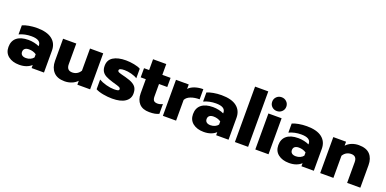

<svg xmlns="http://www.w3.org/2000/svg" viewBox="-10 -1564 4829 2405"><g transform="rotate(20 2405.0 -362.0)"><path d="M25 -150Q25 -231 78.5 -274.5Q132 -318 232 -318Q271 -318 310 -309.5Q349 -301 377 -287V-297Q377 -374 251 -374Q163 -374 90 -340V-461Q122 -476 174 -485.5Q226 -495 282 -495Q416 -495 484.5 -441.5Q553 -388 553 -292V0H388V-41Q361 -15 320 0Q279 15 226 15Q136 15 80.5 -28.5Q25 -72 25 -150ZM377 -138V-180Q334 -209 279 -209Q244 -209 225 -194Q206 -179 206 -150Q206 -123 224.5 -108Q243 -93 278 -93Q309 -93 336 -105.5Q363 -118 377 -138Z M633 -185V-480H809V-205Q809 -122 884 -122Q918 -122 946 -138Q974 -154 992 -185V-480H1168V0H998V-52Q967 -19 923 -2Q879 15 831 15Q732 15 682.5 -40Q633 -95 633 -185Z M1244 -29V-158Q1285 -134 1342.5 -118.5Q1400 -103 1448 -103Q1483 -103 1499 -108Q1515 -113 1515 -128Q1515 -140 1504.5 -147.5Q1494 -155 1466.5 -163.5Q1439 -172 1403 -182Q1342 -200 1307 -219Q1272 -238 1255 -267Q1238 -296 1238 -340Q1238 -418 1299.5 -456.5Q1361 -495 1468 -495Q1520 -495 1577.5 -484Q1635 -473 1664 -455V-328Q1634 -348 1584.5 -361Q1535 -374 1492 -374Q1458 -374 1439 -367.5Q1420 -361 1420 -345Q1420 -330 1439 -322Q1458 -314 1507 -302Q1539 -294 1534 -295Q1598 -278 1633 -257Q1668 -236 1682.5 -207.5Q1697 -179 1697 -135Q1697 -66 1637.5 -25.5Q1578 15 1465 15Q1407 15 1344 3.5Q1281 -8 1244 -29Z M1780 -170V-358H1712V-480H1780V-624H1956V-480H2066V-358H1956V-194Q1956 -155 1970.5 -138Q1985 -121 2022 -121Q2055 -121 2088 -139V-8Q2062 4 2032.5 9.5Q2003 15 1960 15Q1871 15 1825.5 -34.5Q1780 -84 1780 -170Z M2138 -480H2308V-420Q2336 -452 2387 -469.5Q2438 -487 2500 -487V-352Q2434 -352 2383.5 -333Q2333 -314 2314 -276V0H2138Z M2485 -150Q2485 -231 2538.5 -274.5Q2592 -318 2692 -318Q2731 -318 2770 -309.5Q2809 -301 2837 -287V-297Q2837 -374 2711 -374Q2623 -374 2550 -340V-461Q2582 -476 2634 -485.5Q2686 -495 2742 -495Q2876 -495 2944.5 -441.5Q3013 -388 3013 -292V0H2848V-41Q2821 -15 2780 0Q2739 15 2686 15Q2596 15 2540.5 -28.5Q2485 -72 2485 -150ZM2837 -138V-180Q2794 -209 2739 -209Q2704 -209 2685 -194Q2666 -179 2666 -150Q2666 -123 2684.5 -108Q2703 -93 2738 -93Q2769 -93 2796 -105.5Q2823 -118 2837 -138Z M3098 -739H3274V0H3098Z M3364 -636Q3364 -675 3391 -701.5Q3418 -728 3458 -728Q3497 -728 3524.5 -701.5Q3552 -675 3552 -636Q3552 -597 3524.5 -570.5Q3497 -544 3458 -544Q3418 -544 3391 -570Q3364 -596 3364 -636ZM3370 -480H3546V0H3370Z M3622 -150Q3622 -231 3675.5 -274.5Q3729 -318 3829 -318Q3868 -318 3907 -309.5Q3946 -301 3974 -287V-297Q3974 -374 3848 -374Q3760 -374 3687 -340V-461Q3719 -476 3771 -485.5Q3823 -495 3879 -495Q4013 -495 4081.5 -441.5Q4150 -388 4150 -292V0H3985V-41Q3958 -15 3917 0Q3876 15 3823 15Q3733 15 3677.5 -28.5Q3622 -72 3622 -150ZM3974 -138V-180Q3931 -209 3876 -209Q3841 -209 3822 -194Q3803 -179 3803 -150Q3803 -123 3821.5 -108Q3840 -93 3875 -93Q3906 -93 3933 -105.5Q3960 -118 3974 -138Z M4235 -480H4405V-427Q4436 -461 4480 -478Q4524 -495 4572 -495Q4673 -495 4721.5 -442.5Q4770 -390 4770 -300V0H4594V-277Q4594 -358 4520 -358Q4486 -358 4458 -342.5Q4430 -327 4411 -295V0H4235Z"/></g></svg>

Font: Prompt
Style: Bold
Weight: 700
Designer: Katatrad Team
Foundry: CadsonDemak
Version: Version 1.000